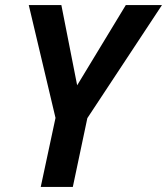

<svg xmlns="http://www.w3.org/2000/svg" viewBox="-20 -734 656 754"><path d="M140 0 198 -271 93 -714H221L283 -399L474 -714H616L323 -270L266 0Z"/></svg>

Font: Noto Sans Display SemiBold
Style: Italic
Weight: 600
Italic angle: -12°
Designer: Monotype Design Team
Foundry: Monotype Imaging Inc.
Version: Version 2.003